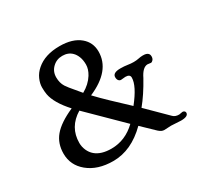

<svg xmlns="http://www.w3.org/2000/svg" viewBox="-163 -981 1244 1197"><g transform="rotate(-30 459.0 -382.5)"><path d="M574.2 -101.1Q460.9 11.2 330.6 11.2Q218.3 11.2 149.4 -45.9Q83.5 -100.6 83.5 -183.6Q83.5 -256.8 125.5 -307.1Q168.9 -359.4 268.6 -403.3Q190.4 -489.3 177.7 -557.6Q173.8 -580.1 173.8 -608.4Q173.8 -636.7 187.7 -668.2Q201.7 -699.7 229.5 -723.6Q291 -777.3 396.5 -777.3Q490.2 -777.3 542.5 -733.4Q591.3 -692.4 591.3 -627Q591.3 -489.3 414.1 -413.1Q451.2 -373.5 500 -327.1L609.9 -223.6Q689.5 -323.7 689.5 -382.3Q689.5 -406.2 656.7 -406.2L624.5 -403.3Q614.7 -403.3 607.7 -411.6Q600.6 -419.9 600.6 -435.5Q600.6 -467.3 656.2 -467.3Q683.6 -467.3 706.1 -463.6Q728.5 -460 748.5 -460Q768.6 -460 785.2 -463.6Q801.8 -467.3 817.1 -467.3Q832.5 -467.3 840.6 -464.6Q848.6 -461.9 853.5 -457.5Q862.3 -449.7 862.3 -435.1Q862.3 -420.4 854.5 -411.1Q846.7 -401.9 838.9 -401.9L814.9 -404.8Q779.3 -403.8 750 -342.8Q699.7 -252 647.5 -188.5L786.6 -50.8Q801.8 -34.7 830.6 -34.7L855.5 -39.1Q863.8 -39.1 869.1 -34.4Q874.5 -29.8 874.5 -22.9Q874.5 3.9 821.3 3.9L751.5 0L701.7 2.4Q682.6 2.4 662.6 -16.1ZM379.4 -451.2Q432.1 -480.5 460.9 -526.4Q482.9 -562.5 482.9 -595.5Q482.9 -628.4 473.4 -652.3Q463.9 -676.3 449.2 -690.4Q423.3 -716.3 381.3 -716.3Q339.4 -716.3 310.5 -688Q281.7 -660.2 281.7 -618.2Q281.7 -578.6 299.8 -549.8Q307.1 -538.6 318.4 -524.4ZM202.1 -192.4Q202.1 -164.6 213.4 -138.9Q224.6 -113.3 245.1 -95.7Q285.6 -61.5 358.9 -61.5Q459 -61.5 537.1 -136.7L303.2 -367.2Q202.1 -305.7 202.1 -192.4Z"/></g></svg>

Font: Stoke
Style: Regular
Weight: 400
Designer: Nicole Fally
Foundry: Nicole Fally
Version: Version 1.002